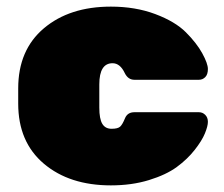

<svg xmlns="http://www.w3.org/2000/svg" viewBox="-20 -550 678 580"><path d="M280 -295V-225Q280 -191 289 -176Q298 -161 317 -161Q336 -161 343 -167.5Q350 -174 357.5 -192.5Q365 -211 386 -211H581Q592 -211 600 -203Q608 -195 608 -182Q608 -169 599 -147Q590 -125 568 -97Q546 -69 514 -45.5Q482 -22 430 -6Q378 10 315 10Q190 10 112.5 -55.5Q35 -121 35 -237V-283Q35 -399 112.5 -464.5Q190 -530 315 -530Q389 -530 449 -507.5Q509 -485 541.5 -452.5Q574 -420 591 -389Q608 -358 608 -341.5Q608 -325 600 -317Q592 -309 581 -309H386Q367 -309 357 -329Q343 -359 320 -359Q280 -359 280 -295Z"/></svg>

Font: Rubik One
Style: Regular
Weight: 400
Designer: Hubert and Fischer with Elvire Volk Leonovitch
Foundry: Hubert and Fischer with Elvire Volk Leonovitch
Version: Version 1.001